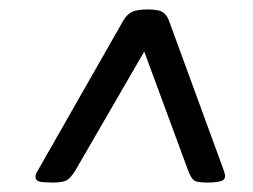

<svg xmlns="http://www.w3.org/2000/svg" viewBox="-20 -705 535 406"><path d="M92 -319Q72 -319 63.5 -321Q55 -323 55 -332Q55 -337 62 -348L241 -662Q249 -675 259.5 -680Q270 -685 292 -685Q314 -685 323 -680Q332 -675 337 -662L452 -348Q453 -344 454.5 -340Q456 -336 456 -333Q456 -324 445.5 -321.5Q435 -319 418 -319Q397 -319 390.5 -323.5Q384 -328 378 -344L285 -596L139 -344Q129 -328 120.5 -323.5Q112 -319 92 -319Z"/></svg>

Font: Asap Semi Expanded Semi Expanded Medium
Style: Italic
Weight: 500
Width: 6
Italic angle: -6°
Designer: Pablo Cosgaya
Foundry: Omnibus-Type
Version: Version 3.001; ttfautohint (v1.8.4.7-5d5b)